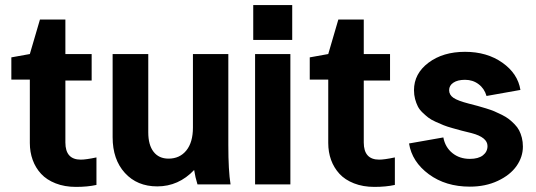

<svg xmlns="http://www.w3.org/2000/svg" viewBox="-20 -730 2123 760"><path d="M98.1 -164.1V-415H24.9V-502.9L98.1 -516.1L138.2 -652.8H238.8V-516.1H342.8V-411.1H238.8V-166Q238.8 -98.1 299.8 -98.1Q320.3 -98.1 361.8 -106.9V2Q326.7 9.8 280.8 9.8Q235.8 9.8 200.2 -4.2Q164.6 -18.1 142.6 -42Q120.6 -65.9 109.4 -96.9Q98.1 -127.9 98.1 -164.1Z M892.6 0H761.7Q752.9 -28.3 748.5 -57.1Q687 7.8 602.5 7.8Q522.9 7.8 474.4 -45.4Q425.8 -98.6 425.8 -187V-516.1H566.9V-206.1Q566.9 -156.2 587.9 -129.2Q608.9 -102.1 647 -102.1Q691.4 -102.1 717.5 -134.3Q743.7 -166.5 743.7 -225.1V-516.1H883.8V-155.8Q883.8 -54.2 892.6 0Z M989.7 0V-516.1H1129.4V0ZM982.4 -571.8V-710H1136.7V-571.8Z M1279.3 -164.1V-415H1206.1V-502.9L1279.3 -516.1L1319.3 -652.8H1419.9V-516.1H1523.9V-411.1H1419.9V-166Q1419.9 -98.1 1481 -98.1Q1501.5 -98.1 1543 -106.9V2Q1507.8 9.8 1461.9 9.8Q1417 9.8 1381.3 -4.2Q1345.7 -18.1 1323.7 -42Q1301.8 -65.9 1290.5 -96.9Q1279.3 -127.9 1279.3 -164.1Z M1820.8 -524.9Q1907.7 -524.9 1968.8 -481.7Q2029.8 -438.5 2040 -374L1905.8 -350.1Q1897.5 -379.4 1874.5 -396.7Q1851.6 -414.1 1820.8 -414.1Q1791.5 -414.1 1774.7 -402.8Q1757.8 -391.6 1757.8 -373Q1757.8 -354.5 1774.9 -342.8Q1792 -331.1 1835.9 -319.8Q1856.9 -314.5 1870.4 -310.8Q1883.8 -307.1 1903.8 -301Q1923.8 -294.9 1937 -289.3Q1950.2 -283.7 1966.8 -275.4Q1983.4 -267.1 1994.4 -258.5Q2005.4 -250 2016.8 -238.3Q2028.3 -226.6 2034.9 -213.9Q2041.5 -201.2 2045.7 -184.8Q2049.8 -168.5 2049.8 -149.9Q2049.8 -108.9 2024.7 -73Q1999.5 -37.1 1950.7 -14.2Q1901.9 8.8 1839.8 8.8Q1744.1 8.8 1677.5 -40.3Q1610.8 -89.4 1599.1 -162.1L1734.9 -186Q1742.2 -147 1770.8 -124Q1799.3 -101.1 1839.8 -101.1Q1873.5 -101.1 1891.6 -115.2Q1909.7 -129.4 1909.7 -151.9Q1909.7 -186.5 1846.7 -203.1Q1822.3 -209 1808.3 -212.6Q1794.4 -216.3 1771.7 -222.7Q1749 -229 1735.8 -234.4Q1722.7 -239.7 1704.3 -248Q1686 -256.3 1675.3 -264.6Q1664.6 -272.9 1652.3 -284.7Q1640.1 -296.4 1633.8 -309.1Q1627.4 -321.8 1623 -338.1Q1618.7 -354.5 1618.7 -373Q1618.7 -438.5 1676 -481.7Q1733.4 -524.9 1820.8 -524.9Z"/></svg>

Font: LT Superior
Style: Bold
Weight: 400
Designer: Daniel Lyons
Foundry: LyonsType
Version: Version 1.000